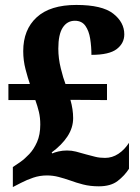

<svg xmlns="http://www.w3.org/2000/svg" viewBox="-20 -744 566 777"><path d="M380 10Q345 10 316 2.5Q287 -5 266 -13Q240 -22 217 -28Q194 -34 170 -34Q141 -34 114.5 -25Q88 -16 65 -4L32 13V-68L63 -89Q80 -101 98.5 -120.5Q117 -140 130 -169.5Q143 -199 143 -240Q143 -268 137.5 -291Q132 -314 123 -339H14V-404H101Q93 -427 83.5 -463Q74 -499 74 -537Q74 -624 128.5 -674Q183 -724 289 -724Q393 -724 438 -689Q483 -654 483 -605Q483 -569 452.5 -545.5Q422 -522 350 -522Q350 -555 345 -587Q340 -619 325.5 -639.5Q311 -660 283 -660Q252 -660 234 -632.5Q216 -605 216 -547Q216 -508 226 -467.5Q236 -427 245 -404H413V-339L265 -340Q276 -301 276 -266Q276 -227 253 -192Q230 -157 189 -127L192 -123Q199 -127 216 -131Q233 -135 251 -135Q270 -135 287.5 -130.5Q305 -126 329 -119Q348 -114 365.5 -109.5Q383 -105 405 -105Q434 -105 459 -121.5Q484 -138 502 -166V-61Q484 -33 456 -11.5Q428 10 380 10Z"/></svg>

Font: Noto Serif SemiCondensed ExtraBold
Style: Regular
Weight: 800
Width: 4
Designer: Monotype Design Team
Foundry: Monotype Imaging Inc.
Version: Version 2.015